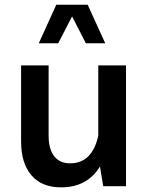

<svg xmlns="http://www.w3.org/2000/svg" viewBox="-20 -806 643 831"><path d="M71.3 -193.8V-522.9H190.4V-218.3Q190.4 -161.1 214.4 -130.1Q238.3 -99.1 283.2 -99.1Q378.9 -99.1 405.3 -218.3V-522.9H525.4V0H426.8L412.6 -85.4Q357.9 4.9 244.1 4.9Q160.6 4.9 116 -47.4Q71.3 -99.6 71.3 -193.8ZM435.5 -618.7H351.6L292 -734.9L231.9 -618.7H147.9L223.6 -785.6H359.4Z"/></svg>

Font: Estedad-FD SemiBold
Style: Regular
Weight: 600
Designer: Amin Abedi
Version: Version 7.3